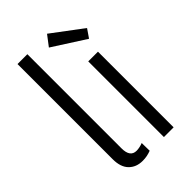

<svg xmlns="http://www.w3.org/2000/svg" viewBox="-248 -920 1021 1021"><g transform="rotate(-45 263.0 -409.0)"><path d="M88 -109V-825H162V-117Q162 -84 174 -67.5Q186 -51 210 -51Q220 -51 232.5 -53.5Q245 -56 258 -61L259 -2Q243 4 227.5 7Q212 10 195 10Q147 10 117.5 -20Q88 -50 88 -109Z M452 -651 268 -769 313 -828 485 -699ZM364 0V-569H437V0Z"/></g></svg>

Font: Yaldevi
Style: Regular
Weight: 400
Designer: Sol Matas, Rajitha Manaperi, Kosala Senevirathne
Foundry: Mooniak
Version: Version 1.100